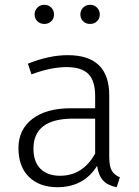

<svg xmlns="http://www.w3.org/2000/svg" viewBox="-20 -762 576 793"><path d="M228 -36.1Q322.3 -36.1 373 -127.9V-272H282.2Q118.2 -272 118.2 -147.9Q118.2 -93.8 147.2 -64.9Q176.3 -36.1 228 -36.1ZM431.2 -368.2V-116.2Q431.2 -75.2 441.7 -57.1Q452.1 -39.1 475.1 -29.8L461.9 11.2Q425.8 4.4 406.5 -15.9Q387.2 -36.1 380.9 -77.1Q326.7 10.7 217.8 11.2Q142.6 11.2 99.4 -31.5Q56.2 -74.2 56.2 -150.4Q56.2 -226.6 113.5 -270.8Q170.9 -314.9 272.9 -314.9H373V-365.2Q373 -428.2 345 -456.5Q316.9 -484.9 254.4 -484.9Q191.9 -484.9 109.9 -455.1L95.2 -499Q183.1 -534.2 259.8 -534.2Q431.2 -534.2 431.2 -368.2ZM380.6 -674.1Q369.1 -663.1 352.1 -663.1Q335 -663.1 323.5 -674.1Q312 -685.1 312 -702.1Q312 -719.2 323.5 -730.7Q335 -742.2 352.1 -742.2Q369.1 -742.2 380.6 -730.7Q392.1 -719.2 392.1 -702.1Q392.1 -685.1 380.6 -674.1ZM191.7 -674.1Q180.2 -663.1 163.1 -663.1Q146 -663.1 134.5 -674.1Q123 -685.1 123 -702.1Q123 -719.2 134.5 -730.7Q146 -742.2 163.1 -742.2Q180.2 -742.2 191.7 -730.7Q203.1 -719.2 203.1 -702.1Q203.1 -685.1 191.7 -674.1Z"/></svg>

Font: FiraSans-Light
Style: Regular
Weight: 300
Designer: Carrois Corporate & Edenspiekermann AG
Foundry: Carrois Corporate GbR & Edenspiekermann AG
Version: Version 3.106;PS 003.106;hotconv 1.0.70;makeotf.lib2.5.58329